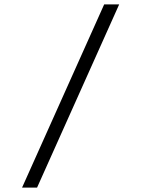

<svg xmlns="http://www.w3.org/2000/svg" viewBox="-20 -750 660 870"><path d="M80 100 452 -730H520L148 100Z"/></svg>

Font: Monaspace Argon Var ExtraLight
Style: Regular
Weight: 200
Designer: Riley Cran and the Lettermatic Team
Version: Version 1.200 (Monaspace Argon Var)